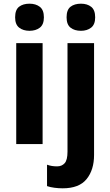

<svg xmlns="http://www.w3.org/2000/svg" viewBox="-20 -781 597 1041"><path d="M140 -761Q174 -761 196 -744Q218 -727 218 -687Q218 -648 196 -631Q174 -614 140 -614Q106 -614 84 -631Q62 -648 62 -687Q62 -728 83.5 -744.5Q105 -761 140 -761ZM211 -547V0H68V-547ZM341 -687Q341 -728 362.5 -744.5Q384 -761 419 -761Q453 -761 474.5 -744Q496 -727 496 -687Q496 -648 474 -631Q452 -614 419 -614Q384 -614 362.5 -631Q341 -648 341 -687ZM320 240Q298 240 275 237Q252 234 235 228V112Q249 117 262 119Q275 121 290 121Q315 121 330.5 104Q346 87 346 41V-547H490V59Q490 140 449.5 190Q409 240 320 240Z"/></svg>

Font: Noto Sans Lao SemiCondensed
Style: Bold
Weight: 700
Width: 4
Designer: Monotype Design Team
Foundry: Monotype Imaging Inc.
Version: Version 2.003; ttfautohint (v1.8.4.7-5d5b)